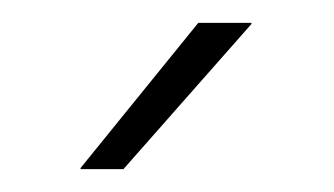

<svg xmlns="http://www.w3.org/2000/svg" viewBox="-20 -701 292 168"><path d="M153.5 -681H200V-680L88 -553H50.5V-554Z"/></svg>

Font: Anek Bangla Medium ExtraLight
Style: Regular
Weight: 250
Version: Version 1.003